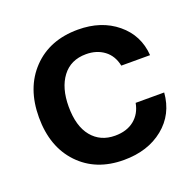

<svg xmlns="http://www.w3.org/2000/svg" viewBox="-103 -649 777 765"><g transform="rotate(-20 286.0 -266.5)"><path d="M298 9Q180 9 108.5 -66Q37 -141 37 -266Q37 -391 109.5 -466.5Q182 -542 302 -542Q401 -542 466.5 -488Q532 -434 538 -348H416Q407 -392 375.5 -415.5Q344 -439 299 -439Q234 -439 198.5 -392Q163 -345 163 -266Q163 -183 199.5 -138.5Q236 -94 298 -94Q348 -94 379.5 -119.5Q411 -145 419 -189H540Q533 -99 466.5 -45Q400 9 298 9Z"/></g></svg>

Font: Mona Sans SemiBold
Style: Regular
Weight: 600
Designer: Deni Anggara
Foundry: GitHub
Version: Version 2.000;Glyphs 3.2.3 (3260)